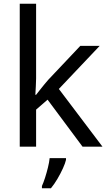

<svg xmlns="http://www.w3.org/2000/svg" viewBox="-20 -780 574 1021"><path d="M172 -363Q172 -347 170.5 -321Q169 -295 168 -276H172Q178 -284 190 -299Q202 -314 214.5 -329.5Q227 -345 236 -355L407 -536H510L293 -307L525 0H419L233 -250L172 -197V0H85V-760H172ZM331 70Q327 88 314.5 115.5Q302 143 285.5 171Q269 199 251 221H203V209Q211 192 219.5 165.5Q228 139 235 110.5Q242 82 244 61H331Z"/></svg>

Font: Noto Sans Adlam
Style: Regular
Weight: 400
Designer: Mark Jamra, Neil Patel
Foundry: JamraPatel LLC
Version: Version 3.001